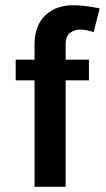

<svg xmlns="http://www.w3.org/2000/svg" viewBox="-20 -714 406 734"><path d="M40 -407V-486H112V-543Q112 -618 156 -658Q196 -694 260 -694Q301 -694 361 -682L338 -591Q310 -601 287.5 -601Q265 -601 248 -588.5Q231 -576 231 -542V-486H320V-407H231V0H112V-407Z"/></svg>

Font: Karmilla
Style: Bold
Weight: 700
Designer: Jonathan Pinhorn
Version: Version 1.000